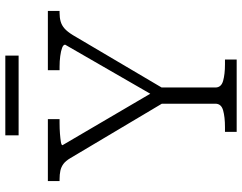

<svg xmlns="http://www.w3.org/2000/svg" viewBox="-114 -796 910 722"><g transform="rotate(-90 341.0 -435.0)"><path d="M312 -299 320 -268 107 -626Q97 -643 85.5 -651.5Q74 -660 60 -663Q46 -666 28 -666H21V-710H254V-666H239Q218 -666 199 -664.5Q180 -663 168 -661Q156 -659 156 -655L363 -302L334 -298L534 -645Q534 -652 522 -656.5Q510 -661 491 -663.5Q472 -666 451 -666H438V-710H661V-666H654Q636 -666 621.5 -662Q607 -658 595 -647.5Q583 -637 570 -616L364 -267L373 -299V-80Q373 -58 398 -51Q423 -44 460 -44H478V0H206V-44H224Q262 -44 287 -51Q312 -58 312 -80ZM193 -870H493V-820H193Z"/></g></svg>

Font: Roboto Serif 20pt ExtraLight
Style: Regular
Weight: 250
Version: Version 1.008